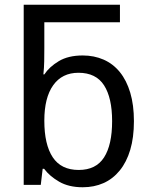

<svg xmlns="http://www.w3.org/2000/svg" viewBox="-20 -780 640 810"><path d="M123 -686V-760H486V-686ZM329 10Q270 10 229.5 -13.5Q189 -37 166 -68H160L152 0H80V-760H167V-576Q167 -548 166.5 -521Q166 -494 163 -466H167Q188 -498 228 -522Q268 -546 329 -546Q377 -546 417 -528.5Q457 -511 485.5 -476Q514 -441 529.5 -389Q545 -337 545 -269Q545 -200 529.5 -148Q514 -96 485 -60.5Q456 -25 416.5 -7.5Q377 10 329 10ZM312 -63Q385 -63 419 -116Q453 -169 453 -269Q453 -367 419 -420Q385 -473 311 -473Q242 -473 204.5 -420.5Q167 -368 167 -271Q167 -170 202.5 -116.5Q238 -63 312 -63Z"/></svg>

Font: Noto Sans Mono
Style: Regular
Weight: 400
Designer: Monotype Design Team
Foundry: Monotype Imaging Inc.
Version: Version 2.014